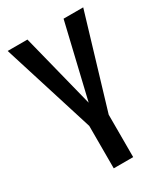

<svg xmlns="http://www.w3.org/2000/svg" viewBox="-160 -702 680 777"><g transform="rotate(-30 180.5 -313.0)"><path d="M356.9 -626 229 -198.2V0H138.2V-198.2L3.9 -626H96.2L183.1 -280.8L265.1 -626Z"/></g></svg>

Font: Teko
Style: Regular
Weight: 400
Designer: Manushi Parikh, Jonny Pinhorn
Foundry: Indian Type Foundry
Version: Version 2.000;PS 1.0;hotconv 1.0.79;makeotf.lib2.5.61930